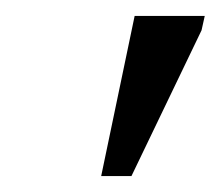

<svg xmlns="http://www.w3.org/2000/svg" viewBox="-20 -726 277 241"><path d="M145 -505H107L149 -706H237L233 -688Z"/></svg>

Font: STIX Two Text
Style: Italic
Weight: 400
Italic angle: -12°
Designer: Ross Mills, John Hudson & Paul Hanslow, Tiro Typeworks Ltd; with prior portions MicroPress Inc. and Coen Hoffman, Elsevi
Foundry: Tiro Typeworks Ltd
Version: Version 2.13 b171